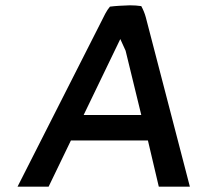

<svg xmlns="http://www.w3.org/2000/svg" viewBox="-20 -713 780 723"><path d="M695 -10 529 -648C525 -663 519 -677 512 -690C500 -692 483 -693 469 -693C442 -692 417 -691 394 -688C381 -673 371 -651 361 -631L46 -10H163L247 -184H537L578 -10ZM295 -280 433 -566 453 -522 512 -280Z"/></svg>

Font: Bluebird
Style: LiObl
Weight: 300
Designer: Jasper
Foundry: Cannot Into Space Fonts
Version: Version 0.98